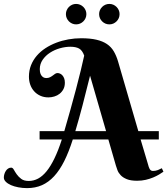

<svg xmlns="http://www.w3.org/2000/svg" viewBox="-100 -928 866 994"><path d="M460.9 -206.1H276.9Q256.3 -141.6 232.7 -94.2Q209 -46.9 180.2 -15.6Q151.4 15.6 116.9 30.8Q82.5 45.9 40 45.9Q16.6 45.9 -5.1 41.7Q-26.9 37.6 -43.5 30.3Q-60.1 22.9 -70.1 12.9Q-80.1 2.9 -80.1 -8.8Q-80.1 -17.6 -77.4 -26.6Q-74.7 -35.6 -69.8 -43.2Q-64.9 -50.8 -57.9 -55.4Q-50.8 -60.1 -42 -60.1Q-34.2 -60.1 -28.3 -49.3Q-22.5 -38.6 -13.4 -25.6Q-4.4 -12.7 9.8 -2Q23.9 8.8 48.8 8.8Q74.2 8.8 97.2 -3.4Q120.1 -15.6 141.4 -41.7Q162.6 -67.9 182.1 -108.4Q201.7 -148.9 220.2 -206.1H105V-249H232.9Q249 -303.7 264.4 -359.4Q279.8 -415 293.5 -466.3Q307.1 -517.6 317.9 -562.3Q328.6 -606.9 335.9 -640.1Q326.2 -667.5 309.3 -676.8Q292.5 -686 264.2 -686Q237.8 -686 209.7 -678Q181.6 -669.9 158.7 -655Q135.7 -640.1 120.8 -618.4Q106 -596.7 106 -569.8Q106 -554.2 110.1 -544.9Q114.3 -535.6 119.9 -531Q125.5 -526.4 130.9 -525.1Q136.2 -523.9 139.2 -523.9Q150.9 -523.9 158.9 -528.1Q167 -532.2 173.1 -536.9Q179.2 -541.5 185.1 -545.7Q190.9 -549.8 198.2 -549.8Q203.6 -549.8 210.2 -547.1Q216.8 -544.4 222.4 -538.6Q228 -532.7 231.9 -523.2Q235.8 -513.7 235.8 -500Q235.8 -480.5 228.3 -466.3Q220.7 -452.1 208.7 -442.6Q196.8 -433.1 181.4 -428.5Q166 -423.8 150.9 -423.8Q127.4 -423.8 108.6 -432.4Q89.8 -440.9 76.7 -455.6Q63.5 -470.2 56.6 -489.7Q49.8 -509.3 49.8 -530.8Q49.8 -563 60.5 -590.1Q71.3 -617.2 90.3 -639.4Q109.4 -661.6 135.3 -678.5Q161.1 -695.3 191.2 -706.8Q221.2 -718.3 253.9 -724.1Q286.6 -730 319.8 -730Q366.7 -730 399.2 -722.4Q431.6 -714.8 453.6 -700Q475.6 -685.1 489 -662.4Q502.4 -639.6 511.2 -609.9L616.2 -249H722.2V-206.1H627.9L666 -78.1Q668 -70.8 669.9 -64.5Q671.9 -58.1 674.6 -53.5Q677.2 -48.8 681.4 -45.9Q685.5 -43 691.9 -43Q705.6 -43 717.3 -47.6Q729 -52.2 737.8 -57.1L746.1 -39.1Q737.3 -32.7 723.9 -24.7Q710.4 -16.6 693.1 -9.3Q675.8 -2 654.8 2.9Q633.8 7.8 609.9 7.8Q576.7 7.8 556.4 -0.5Q536.1 -8.8 524.7 -21Q513.2 -33.2 508.1 -46.9Q502.9 -60.5 500 -70.8ZM366.2 -536.1Q346.2 -454.6 327.4 -382.8Q308.6 -311 290 -249H449.2ZM241.2 -855Q241.2 -865.7 245.4 -875.2Q249.5 -884.8 256.8 -892.1Q264.2 -899.4 273.7 -903.6Q283.2 -907.7 293.9 -907.7Q304.7 -907.7 314.5 -903.6Q324.2 -899.4 331.5 -892.1Q338.9 -884.8 343 -875.2Q347.2 -865.7 347.2 -855Q347.2 -843.8 343 -834.2Q338.9 -824.7 331.5 -817.4Q324.2 -810.1 314.5 -805.9Q304.7 -801.8 293.9 -801.8Q283.2 -801.8 273.7 -805.9Q264.2 -810.1 256.8 -817.4Q249.5 -824.7 245.4 -834.2Q241.2 -843.8 241.2 -855ZM413.1 -855Q413.1 -865.7 417.2 -875.2Q421.4 -884.8 428.7 -892.1Q436 -899.4 445.6 -903.6Q455.1 -907.7 466.3 -907.7Q477.1 -907.7 486.6 -903.6Q496.1 -899.4 503.4 -892.1Q510.7 -884.8 514.9 -875.2Q519 -865.7 519 -855Q519 -843.8 514.9 -834.2Q510.7 -824.7 503.4 -817.4Q496.1 -810.1 486.6 -805.9Q477.1 -801.8 466.3 -801.8Q455.1 -801.8 445.6 -805.9Q436 -810.1 428.7 -817.4Q421.4 -824.7 417.2 -834.2Q413.1 -843.8 413.1 -855Z"/></svg>

Font: Berkshire Swash
Style: Regular
Weight: 700
Designer: Astigmatic (AOETI)
Foundry: Astigmatic (AOETI)
Version: Version 1.000